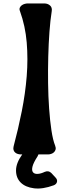

<svg xmlns="http://www.w3.org/2000/svg" viewBox="-20 -890 401 1114"><path d="M203 6Q202 8 201 10.5Q200 13 198 17Q174 54 168.5 76.5Q163 99 171.5 109.5Q180 120 198.5 119Q217 118 240 107Q262 98 278 114L303 141Q314 153 310.5 166Q307 179 292 185Q227 209 177 202.5Q127 196 100 169Q73 142 73 99Q73 56 109 6H102Q93 6 84 3.5Q75 1 68 -5Q61 -11 58.5 -20Q56 -29 59 -41Q86 -142 106.5 -245Q127 -348 135 -448Q143 -548 135 -643.5Q127 -739 96 -825Q91 -837 95 -845.5Q99 -854 106.5 -859.5Q114 -865 123.5 -867.5Q133 -870 140 -870H237Q257 -870 270.5 -858Q284 -846 280 -824Q272 -774 267 -706Q262 -638 260 -562Q258 -486 259 -408Q260 -330 265 -260Q270 -190 278.5 -133.5Q287 -77 300 -45Q305 -32 302.5 -22.5Q300 -13 293 -6.5Q286 0 276.5 3Q267 6 259 6Z"/></svg>

Font: OpenDyslexic3
Style: Bold
Weight: 700
Designer: Abelardo Gonzalez
Version: Version 1.000;PS 001.001;hotconv 1.0.56